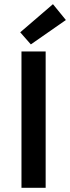

<svg xmlns="http://www.w3.org/2000/svg" viewBox="-20 -901 336 921"><path d="M83 0V-654H199V0ZM128 -688 77 -746 234 -881 296 -805Z"/></svg>

Font: Source Sans Pro SemiBold
Style: Regular
Weight: 600
Designer: Paul D. Hunt
Foundry: Adobe Systems Incorporated
Version: Version 2.045;hotconv 1.0.109;makeotfexe 2.5.65596